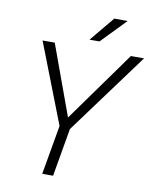

<svg xmlns="http://www.w3.org/2000/svg" viewBox="-96 -967 835 1039"><g transform="rotate(10 321.5 -447.5)"><path d="M293 -324.2 570.3 -710.9H642.6L314 -264.6L268.1 0H208.5L255.9 -271L85 -710.9H151.9ZM446.8 -895 520 -894.5 389.2 -759.3H334.5Z"/></g></svg>

Font: RobotoInd Light
Style: Italic
Weight: 300
Italic angle: -12°
Designer: Google
Version: Version 2.001151; 2014